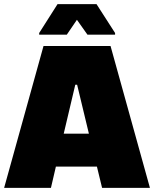

<svg xmlns="http://www.w3.org/2000/svg" viewBox="-25 -911 747 931"><path d="M-5 0 186 -688H511L702 0H470L445 -103H246L222 0ZM284 -263H406L349 -500H340ZM165 -743V-751L254 -891H443L533 -751V-743H399L348 -815L299 -743Z"/></svg>

Font: Saira Thin Black
Style: Regular
Weight: 900
Version: Version 1.101